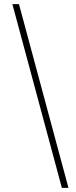

<svg xmlns="http://www.w3.org/2000/svg" viewBox="-20 -760 370 931"><path d="M312 151 72 -740H40L280 151Z"/></svg>

Font: IBM Plex Thai ExtraLight
Style: Regular
Weight: 200
Designer: Mike Abbink, Paul van der Laan, Pieter van Rosmalen, Ben Mitchell, Mark Frömberg
Foundry: Bold Monday
Version: Version 1.0